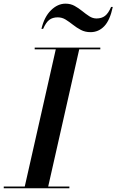

<svg xmlns="http://www.w3.org/2000/svg" viewBox="-61 -1004 622 1024"><path d="M247 -911.5Q219.5 -911.5 201.8 -898Q184 -884.5 169 -850H160Q175 -914 210.8 -949.2Q246.5 -984.5 288.5 -984.5Q315.5 -984.5 337 -972.5Q358.5 -960.5 377.5 -945Q396.5 -929.5 415 -917.5Q433.5 -905.5 453.5 -905.5Q481 -905.5 499 -919.2Q517 -933 531.5 -967H540.5Q525.5 -896 495 -864.2Q464.5 -832.5 422 -832.5Q393 -832.5 370.2 -844.5Q347.5 -856.5 328 -872Q308.5 -887.5 289.2 -899.5Q270 -911.5 247 -911.5ZM-41 -9H71L236.5 -741H124V-750H474V-741H361.5L196 -9H309V0H-41Z"/></svg>

Font: Bodoni* 24pt Medium
Style: Italic
Weight: 500
Italic angle: -13°
Version: Version 2.3